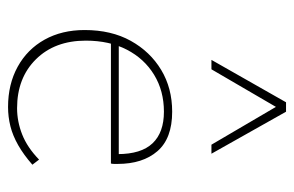

<svg xmlns="http://www.w3.org/2000/svg" viewBox="-150 -594 748 489"><g transform="rotate(90 224.5 -349.0)"><path d="M252 5Q194 5 149.5 -19.5Q105 -44 80.5 -88Q56 -132 56 -190Q56 -258 83.5 -307.5Q111 -357 157.5 -385Q204 -413 264 -413Q332 -413 364.5 -375.5Q397 -338 397 -274Q397 -270 397 -265.5Q397 -261 396 -257H372V-274Q372 -334 344.5 -363Q317 -392 264 -392Q211 -392 170 -367Q129 -342 106 -297.5Q83 -253 83 -193Q83 -114 130.5 -66Q178 -18 255 -18Q289 -18 322 -31Q355 -44 386 -74L399 -57Q374 -35 349.5 -21Q325 -7 301 -1Q277 5 252 5ZM80 -257 85 -277H390V-257ZM348 -513 246 -687 240 -703H264L371 -513ZM132 -513 240 -703H264L258 -688L156 -513Z"/></g></svg>

Font: Ysabeau Office Thin
Style: Regular
Weight: 250
Designer: Christian Thalmann (Catharsis Fonts)
Version: Version 2.001;gftools[0.9.30]; featfreeze: tnum,lnum,ss02